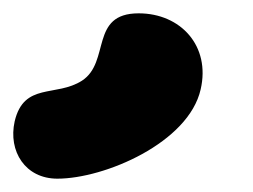

<svg xmlns="http://www.w3.org/2000/svg" viewBox="-58 -1 379 288"><path d="M-36 181C-46 226 -20 267 28 267C99 267 225 213 243 133C258 68 213 19 150 19C76 19 108 92 65 120C26 145 -22 122 -36 181Z"/></svg>

Font: Charger
Style: OversprayIt
Weight: 400
Designer: Jasper
Foundry: Cannot Into Space Fonts
Version: Version 0.980